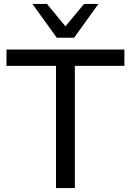

<svg xmlns="http://www.w3.org/2000/svg" viewBox="-20 -957 666 977"><path d="M265 0V-622H13V-705H613V-622H361V0ZM269 -765 145 -937H219L313 -823L408 -937H481L357 -765Z"/></svg>

Font: Nunito Sans 10pt Medium
Style: Regular
Weight: 500
Designer: Vernon Adams
Foundry: Vernon Adams
Version: Version 3.101;gftools[0.9.27]